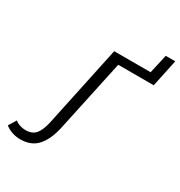

<svg xmlns="http://www.w3.org/2000/svg" viewBox="-323 -772 1002 1068"><g transform="rotate(30 178.0 -238.5)"><path d="M-39.1 165Q-66.4 165 -92.5 156Q-118.7 147 -136.2 131.8L-106 83Q-95.2 93.3 -76.7 99.6Q-58.1 106 -39.1 106Q3.9 106 25.4 80.6Q46.9 55.2 59.1 1L169.9 -521H403.8L431.2 -642.1H492.2L455.1 -466.8H227.1L127 0Q108.9 78.6 70.1 121.8Q31.2 165 -39.1 165Z"/></g></svg>

Font: Rawline
Style: Italic
Weight: 400
Italic angle: -12°
Designer: Matt McInerney, Pablo Impallari, Rodrigo Fuenzalida
Foundry: Matt McInerney, Pablo Impallari, Rodrigo Fuenzalida
Version: Version 4.020;PS 004.020;hotconv 1.0.88;makeotf.lib2.5.64775